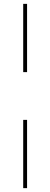

<svg xmlns="http://www.w3.org/2000/svg" viewBox="-20 -844 260 993"><path d="M100 -824H120V-471H100ZM100 -224H120V129H100Z"/></svg>

Font: Alexandria Thin
Style: Regular
Weight: 250
Designer: Mohamed Gaber
Foundry: Kief Type Foundry
Version: Version 5.100